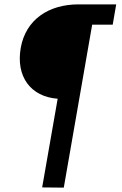

<svg xmlns="http://www.w3.org/2000/svg" viewBox="-20 -716 559 879"><path d="M244 -264 173 142 272 143 402 -603H496L512 -696H340C202 -696 98 -626 75 -497C52 -366 120 -273 244 -264Z"/></svg>

Font: Fixel Text 20240404 Medium
Style: Italic
Weight: 500
Width: 4
Italic angle: -10°
Designer: AlfaBravo + MacPaw
Foundry: Kyrylo Tkachov, Marchela Mozhyna, Serhii Makarenko, Maria Weinstein, Zakhar Kryvoshyya
Version: Version 1.211;Glyphs 3.2 (3225)